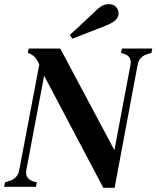

<svg xmlns="http://www.w3.org/2000/svg" viewBox="-24 -893 748 918"><path d="M470 5 187 -531 102 -81Q94 -40 134 -26L152 -21L148 0H-4L0 -21L21 -28Q61 -40 68 -80L164 -585L155 -602Q148 -616 139 -623.5Q130 -631 116 -638L109 -640L113 -661H264L523 -175L600 -584Q607 -623 570 -635L555 -640L559 -661H704L700 -640L680 -634Q641 -622 634 -583L524 5ZM310 -726Q339 -752 369 -780.5Q399 -809 427 -835Q450 -858 464.5 -865.5Q479 -873 498 -873Q519 -873 531 -859.5Q543 -846 543 -828Q543 -812 529.5 -798Q516 -784 481 -770Q440 -754 400.5 -738.5Q361 -723 322 -708Z"/></svg>

Font: DeepMind Serif Text
Style: Italic
Weight: 400
Italic angle: -12°
Designer: Frank Grießhammer / Modifications: Colophon Foundry
Foundry: Colophon Foundry
Version: Version 5.003; ttfautohint (v1.8.2)